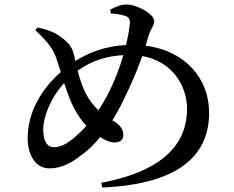

<svg xmlns="http://www.w3.org/2000/svg" viewBox="-20 -800 1040 853"><path d="M488 -167C512 -167 528 -178 528 -200C528 -232 504 -252 479 -265C495 -291 511 -319 526 -350C567 -433 592 -494 612 -551C742 -529 811 -422 811 -316C811 -180 729 -44 430 12L434 33C794 18 909 -124 909 -299C909 -452 802 -575 627 -597L640 -641C649 -672 665 -685 665 -706C665 -740 585 -780 543 -780C520 -780 494 -771 470 -757L472 -740C494 -739 514 -736 531 -731C548 -726 558 -720 557 -697C555 -672 549 -639 540 -600C446 -595 373 -566 315 -529L308 -560C297 -603 268 -623 243 -641C220 -658 184 -670 147 -678L137 -666C180 -626 213 -589 228 -547L250 -480C194 -431 103 -329 103 -185C103 -119 133 -52 199 -52C262 -52 307 -84 347 -115C373 -134 399 -159 425 -191C444 -179 467 -167 488 -167ZM528 -555C512 -499 488 -436 457 -377C445 -354 431 -331 417 -310C398 -328 380 -351 364 -379C346 -413 334 -451 325 -486C389 -532 455 -551 528 -555ZM364 -241C344 -219 324 -200 306 -185C277 -162 251 -146 218 -146C192 -146 172 -170 172 -223C172 -278 202 -362 265 -431C275 -400 286 -369 298 -342C313 -309 334 -273 364 -241Z"/></svg>

Font: GenKiMin2 TW SB
Style: Regular
Weight: 600
Version: Version 2.100;PS 2.1;hotconv 16.6.51;makeotf.lib2.5.65220 DE